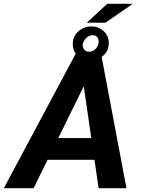

<svg xmlns="http://www.w3.org/2000/svg" viewBox="-71 -993 743 1013"><path d="M392.6 -582 106.4 0H-50.8L329.1 -710.9H429.7ZM449.2 0 362.3 -597.2 367.7 -710.9H461.9L596.2 0ZM485.4 -264.6 465.3 -149.9H99.6L119.6 -264.6ZM387.2 -873.5 495.1 -973.1H629.9L484.9 -873ZM313 -759.8Q312.5 -800.3 342 -826.9Q371.6 -853.5 411.1 -853.5Q447.8 -854 475.3 -829.3Q502.9 -804.7 502.9 -766.6Q503.4 -726.1 474.6 -700Q445.8 -673.8 406.2 -673.8Q369.6 -673.8 341.3 -697.5Q313 -721.2 313 -759.8ZM365.7 -760.3Q364.3 -744.1 372.8 -732.2Q381.3 -720.2 398.9 -720.2Q417.5 -719.7 431.9 -733.6Q446.3 -747.6 448.7 -765.6Q451.7 -781.7 443.8 -794.4Q436 -807.1 418.5 -807.1Q398.4 -807.1 384.3 -793Q370.1 -778.8 365.7 -760.3Z"/></svg>

Font: Roboto
Style: Bold Italic
Weight: 700
Italic angle: -12°
Designer: Christian Robertson
Foundry: Google
Version: Version 3.0